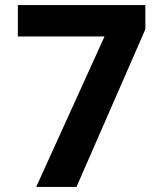

<svg xmlns="http://www.w3.org/2000/svg" viewBox="-20 -733 640 753"><path d="M280 0 550 -618V-713H50V-590H390L122 0Z"/></svg>

Font: Noto Sans Mono UI
Style: Bold
Weight: 700
Designer: Monotype Design team
Foundry: Monotype Imaging Inc.
Version: 1.000